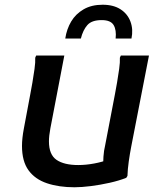

<svg xmlns="http://www.w3.org/2000/svg" viewBox="-20 -780 682 812"><path d="M73 -163Q73 -179 75 -197.5Q77 -216 81 -237L108 -381Q112 -401 117 -430.5Q122 -460 126 -488.5Q130 -517 129 -536L133 -545H252L193 -237Q190 -221 188.5 -207.5Q187 -194 187 -182Q187 -126 219 -104Q251 -82 311 -82Q343 -82 378 -88.5Q413 -95 441 -106L417 -75Q416 -93 417.5 -117.5Q419 -142 425 -167L466 -381Q470 -401 475 -430.5Q480 -460 484 -488.5Q488 -517 487 -536L491 -545H610L535 -160Q529 -129 524.5 -97Q520 -65 519 -36L514 -28Q484 -16 444 -7Q404 2 364.5 7Q325 12 295 12Q229 12 178.5 -5Q128 -22 100.5 -60Q73 -98 73 -163ZM414 -760Q460 -760 490 -740.5Q520 -721 532 -688Q544 -655 536 -617H469Q473 -653 460.5 -674Q448 -695 410 -695Q368 -695 349.5 -674Q331 -653 322 -617H256Q262 -657 281 -689Q300 -721 333.5 -740.5Q367 -760 414 -760Z"/></svg>

Font: Kufam Medium
Style: Italic
Weight: 500
Italic angle: -11°
Designer: Artur Schmal
Foundry: Original Type
Version: Version 1.301; ttfautohint (v1.8.3)